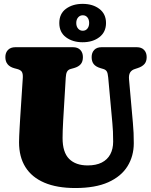

<svg xmlns="http://www.w3.org/2000/svg" viewBox="-20 -938 763 968"><path d="M546.5 -317.5 525.5 -547.5Q523.5 -569.5 518.2 -578Q513 -586.5 501.5 -590L486.5 -594.5Q463 -601.5 452.5 -614.8Q442 -628 442 -650Q442 -672.5 455 -686.2Q468 -700 492 -700H669.5Q693.5 -700 706.5 -686.2Q719.5 -672.5 719.5 -650Q719.5 -628 708 -615Q696.5 -602 675 -595L660 -590Q643.5 -585 636 -572.5Q628.5 -560 630.5 -538L650 -318.5Q652.5 -292.5 653.5 -267.8Q654.5 -243 654.5 -216Q654.5 -151 622.8 -99.8Q591 -48.5 525.8 -19.2Q460.5 10 359.5 10Q267 10 203.8 -17Q140.5 -44 108.2 -95.5Q76 -147 76 -220.5Q76 -233.5 76.8 -251.5Q77.5 -269.5 78.8 -291.5Q80 -313.5 81.5 -338.5L95 -546Q96 -565.5 90.5 -575.2Q85 -585 67 -590L52 -594Q7 -606.5 7 -650Q7 -672.5 20.2 -686.2Q33.5 -700 57.5 -700H348Q372 -700 385 -686.2Q398 -672.5 398 -650Q398 -627.5 387 -614.5Q376 -601.5 353.5 -595L335.5 -590Q323.5 -586.5 318 -576.5Q312.5 -566.5 311.5 -547L298.5 -329.5Q297 -302.5 296.2 -280.2Q295.5 -258 295.5 -242Q295.5 -170 328.5 -137Q361.5 -104 422 -104Q464.5 -104 493 -118.5Q521.5 -133 536 -160Q550.5 -187 550.5 -224Q550.5 -254 549.5 -274.8Q548.5 -295.5 546.5 -317.5ZM396.5 -725Q346.5 -725 312.8 -750Q279 -775 279 -822Q279 -869 312.8 -893.8Q346.5 -918.5 396.5 -918.5Q448 -918.5 481.2 -893Q514.5 -867.5 514.5 -822Q514.5 -776.5 481.2 -750.8Q448 -725 396.5 -725ZM397.5 -861Q383 -861 373.8 -850.2Q364.5 -839.5 364.5 -822Q364.5 -804.5 373.8 -793.8Q383 -783 397.5 -783Q412 -783 420.8 -794Q429.5 -805 429.5 -822Q429.5 -839.5 420.8 -850.2Q412 -861 397.5 -861Z"/></svg>

Font: Fraunces 144pt S100 Black
Style: Regular
Weight: 900
Version: Version 1.000